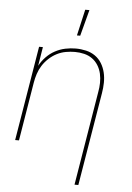

<svg xmlns="http://www.w3.org/2000/svg" viewBox="-62 -790 725 1051"><g transform="rotate(5 300.0 -264.5)"><path d="M388 215 473 -300Q478 -326 478.5 -352Q479 -378 473.5 -402.5Q468 -427 455 -448Q442 -469 422.5 -483Q403 -497 378 -503Q353 -509 327 -509Q303 -509 277.5 -504.5Q252 -500 228.5 -488Q205 -476 185 -457.5Q165 -439 151 -417Q137 -395 129 -370.5Q121 -346 117 -321L64 0H43L129 -520H150L133 -416Q147 -442 168.5 -464.5Q190 -487 217 -501.5Q244 -516 273 -522Q302 -528 330 -528Q359 -528 387 -521.5Q415 -515 437 -499.5Q459 -484 473 -461Q487 -438 493.5 -411Q500 -384 499.5 -355Q499 -326 494 -297L409 215ZM330 -600 363 -744H386L348 -600Z"/></g></svg>

Font: Iosevka Aile Thin Oblique
Style: Regular
Weight: 100
Italic angle: -9°
Designer: Belleve Invis
Foundry: Belleve Invis
Version: Version 31.1.0; ttfautohint (v1.8.4)